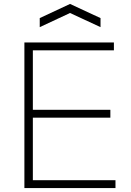

<svg xmlns="http://www.w3.org/2000/svg" viewBox="-20 -956 667 976"><path d="M104 -740H559V-700H147V-398H541V-358H147V-40H567V0H104ZM182 -864 336 -936 491 -864V-818L336 -890L182 -818Z"/></svg>

Font: Encode Sans Wide
Style: Thin
Weight: 100
Designer: Pablo Impallari, Andres Torresi
Foundry: Pablo Impallari, Andres Torresi
Version: Version 1.000; ttfautohint (v1.00) -l 8 -r 50 -G 200 -x 14 -